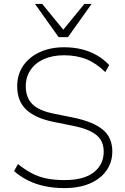

<svg xmlns="http://www.w3.org/2000/svg" viewBox="-20 -955 640 983"><path d="M310 8Q255 8 208.5 -2Q162 -12 123 -31.5Q84 -51 52 -79L72 -115Q107 -87 141.5 -68.5Q176 -50 217 -41.5Q258 -33 310 -33Q410 -33 460.5 -73Q511 -113 511 -179Q511 -215 495 -240Q479 -265 444 -282.5Q409 -300 353 -311L254 -331Q160 -350 114 -394Q68 -438 68 -513Q68 -573 98.5 -618Q129 -663 183.5 -688Q238 -713 308 -713Q356 -713 397.5 -703Q439 -693 475 -672.5Q511 -652 539 -622L519 -586Q472 -632 422 -652Q372 -672 308 -672Q249 -672 205 -652.5Q161 -633 136.5 -597Q112 -561 112 -513Q112 -455 146 -421.5Q180 -388 256 -373L355 -353Q457 -332 506 -291.5Q555 -251 555 -180Q555 -125 525.5 -82.5Q496 -40 441 -16Q386 8 310 8ZM280 -765 159 -935H196L304 -803L412 -935H449L328 -765Z"/></svg>

Font: Nunito Sans 12pt ExtraLight
Style: Regular
Weight: 200
Version: Version 3.101;gftools[0.9.27]